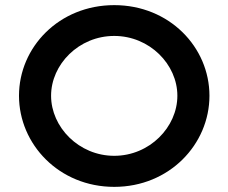

<svg xmlns="http://www.w3.org/2000/svg" viewBox="-20 -725 887 748"><path d="M179 -352C179 -474 287 -585 425 -585C563 -585 671 -474 671 -352C671 -230 563 -118 425 -118C287 -118 179 -230 179 -352ZM54 -352C54 -163 210 3 425 3C640 3 796 -163 796 -352C796 -541 640 -705 425 -705C210 -705 54 -541 54 -352Z"/></svg>

Font: Bluebird
Style: LiExt
Weight: 300
Designer: Jasper
Foundry: Cannot Into Space Fonts
Version: Version 0.98